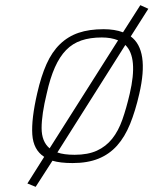

<svg xmlns="http://www.w3.org/2000/svg" viewBox="-20 -622 594 743"><path d="M151 -15Q109 -42 105 -101.5Q101 -161 124 -261Q139 -327 160 -374Q181 -421 212 -451Q243 -481 284 -495Q325 -509 381 -509Q424 -509 456 -497L523 -602L554 -588L486 -481Q558 -428 519 -259Q504 -193 483.5 -142.5Q463 -92 433 -58.5Q403 -25 361 -8Q319 9 261 9Q213 9 183 0L118 101L86 88ZM161 -261Q141 -179 141 -126.5Q141 -74 172 -48L437 -466Q410 -477 374 -477Q329 -477 295 -465.5Q261 -454 236 -428.5Q211 -403 192.5 -361.5Q174 -320 161 -261ZM269 -23Q320 -23 355 -39Q390 -55 414 -85Q438 -115 453.5 -159Q469 -203 482 -259Q515 -400 465 -448L202 -32Q227 -23 269 -23Z"/></svg>

Font: Panefresco 1wt
Style: Italic
Weight: 250
Version: Version 1.000